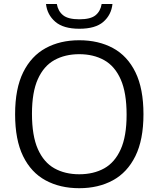

<svg xmlns="http://www.w3.org/2000/svg" viewBox="-20 -956 814 985"><path d="M386.5 9.5Q288 9.5 213.8 -30.8Q139.5 -71 98.5 -154.8Q57.5 -238.5 57.5 -370Q57.5 -501.5 99 -585.2Q140.5 -669 214.5 -709.2Q288.5 -749.5 386.5 -749.5Q485.5 -749.5 559.8 -709.2Q634 -669 675 -585Q716 -501 716 -370Q716 -239 674.5 -155Q633 -71 558.8 -30.8Q484.5 9.5 386.5 9.5ZM386.5 -62Q460 -62 514.5 -92.2Q569 -122.5 599.2 -189.8Q629.5 -257 629.5 -367.5Q629.5 -480.5 599.2 -548.8Q569 -617 514.2 -647.5Q459.5 -678 386.5 -678Q314 -678 259.2 -647.8Q204.5 -617.5 174.2 -550.2Q144 -483 144 -372.5Q144 -259.5 174.2 -191.2Q204.5 -123 259 -92.5Q313.5 -62 386.5 -62ZM387 -808.5Q305 -808.5 263.5 -844.5Q222 -880.5 216 -935.5H271.5Q278 -898.5 303.8 -877.8Q329.5 -857 387 -857Q445 -857 470.2 -877.8Q495.5 -898.5 501.5 -935.5H557Q551 -879.5 510.2 -844Q469.5 -808.5 387 -808.5Z"/></svg>

Font: Encode Sans SmExp
Style: Regular
Weight: 400
Width: 6
Designer: Multiple Designers
Foundry: Impallari Type
Version: Version 3.002; ttfautohint (v1.8.3) -l 8 -r 50 -G 200 -x 14 